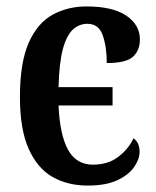

<svg xmlns="http://www.w3.org/2000/svg" viewBox="-20 -567 484 597"><path d="M253 10Q190 10 143 -17Q96 -44 69 -104.5Q42 -165 42 -265Q42 -373 69.5 -434.5Q97 -496 144 -521.5Q191 -547 249 -547Q330 -547 372.5 -518.5Q415 -490 415 -444Q415 -411 394 -391Q373 -371 312 -371Q312 -421 299.5 -457Q287 -493 252 -493Q226 -493 206.5 -475Q187 -457 175.5 -414.5Q164 -372 162 -296H330V-239H162Q166 -148 191.5 -101.5Q217 -55 269 -55Q316 -55 348 -79.5Q380 -104 395 -137Q414 -124 414 -95Q414 -72 397 -47.5Q380 -23 344.5 -6.5Q309 10 253 10Z"/></svg>

Font: Noto Serif Condensed SemiBold
Style: Regular
Weight: 600
Width: 3
Designer: Monotype Design Team
Foundry: Monotype Imaging Inc.
Version: Version 2.013